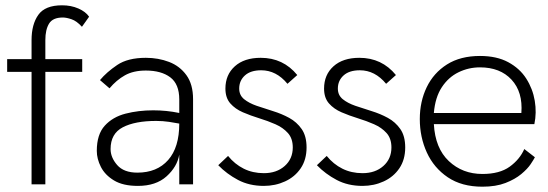

<svg xmlns="http://www.w3.org/2000/svg" viewBox="-20 -695 2068 724"><path d="M99 0V-424H7V-472H99V-544Q99 -603 124.5 -639Q150 -675 214 -675Q248 -675 275.5 -663Q303 -651 316 -632L289 -594Q269 -616 249.5 -622.5Q230 -629 217 -629Q179 -629 165 -606Q151 -583 151 -544V-472H290V-424H151V0Z M500 6Q444 6 410 -14.5Q376 -35 360.5 -65.5Q345 -96 345 -126Q345 -188 375 -221Q405 -254 453.5 -266.5Q502 -279 558 -279Q608 -279 656 -269V-320Q656 -378 622 -403.5Q588 -429 530 -429Q483 -429 451 -411Q419 -393 393 -362L357 -393Q382 -423 422 -450Q462 -477 530 -477Q577 -477 617.5 -461.5Q658 -446 683 -411.5Q708 -377 708 -321V0H656V-112Q648 -66 608 -30Q568 6 500 6ZM498 -44Q572 -44 614 -91.5Q656 -139 656 -229Q641 -232 617.5 -235.5Q594 -239 569 -239Q489 -239 443 -215Q397 -191 397 -133Q397 -101 422 -72.5Q447 -44 498 -44Z M975 6Q920 6 877.5 -16.5Q835 -39 803 -72L840 -107Q865 -76 899 -59Q933 -42 975 -42Q1023 -42 1053.5 -69Q1084 -96 1084 -139Q1084 -173 1065.5 -193.5Q1047 -214 1018.5 -226.5Q990 -239 957.5 -249Q925 -259 896 -271.5Q867 -284 848.5 -305Q830 -326 830 -361Q830 -413 865.5 -445Q901 -477 963 -477Q1048 -477 1101 -412L1064 -379Q1022 -430 965 -430Q925 -430 903.5 -410.5Q882 -391 882 -361Q882 -336 900.5 -321Q919 -306 948 -296Q977 -286 1009.5 -276Q1042 -266 1070.5 -250.5Q1099 -235 1117.5 -208.5Q1136 -182 1136 -139Q1136 -93 1114 -60.5Q1092 -28 1055 -11Q1018 6 975 6Z M1347 6Q1292 6 1249.5 -16.5Q1207 -39 1175 -72L1212 -107Q1237 -76 1271 -59Q1305 -42 1347 -42Q1395 -42 1425.5 -69Q1456 -96 1456 -139Q1456 -173 1437.5 -193.5Q1419 -214 1390.5 -226.5Q1362 -239 1329.5 -249Q1297 -259 1268 -271.5Q1239 -284 1220.5 -305Q1202 -326 1202 -361Q1202 -413 1237.5 -445Q1273 -477 1335 -477Q1420 -477 1473 -412L1436 -379Q1394 -430 1337 -430Q1297 -430 1275.5 -410.5Q1254 -391 1254 -361Q1254 -336 1272.5 -321Q1291 -306 1320 -296Q1349 -286 1381.5 -276Q1414 -266 1442.5 -250.5Q1471 -235 1489.5 -208.5Q1508 -182 1508 -139Q1508 -93 1486 -60.5Q1464 -28 1427 -11Q1390 6 1347 6Z M1997 -102Q1993 -94 1981 -76Q1969 -58 1945.5 -38.5Q1922 -19 1886 -5Q1850 9 1799 9Q1721 9 1668.5 -26.5Q1616 -62 1589.5 -120Q1563 -178 1563 -246Q1563 -312 1589 -366Q1615 -420 1665.5 -452Q1716 -484 1790 -484Q1853 -484 1896.5 -460.5Q1940 -437 1964.5 -398.5Q1989 -360 1996.5 -315Q2004 -270 1995 -227H1616Q1621 -136 1672.5 -87.5Q1724 -39 1799 -39Q1864 -39 1902 -66.5Q1940 -94 1957 -133ZM1790 -441Q1747 -441 1709 -422.5Q1671 -404 1646 -366Q1621 -328 1616 -269H1946Q1952 -348 1909 -394.5Q1866 -441 1790 -441Z"/></svg>

Font: Lil Grotesk Light
Style: Regular
Weight: 300
Designer: Bastien Sozeau
Foundry: NBR — Bastien Sozeau
Version: Version 3.003; ttfautohint (v1.8.4.7-5d5b);gftools[0.9.33]